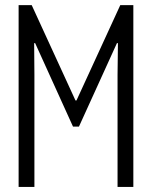

<svg xmlns="http://www.w3.org/2000/svg" viewBox="-20 -740 602 760"><path d="M53.7 -719.7H105.5L278.8 -342.3H282.7L456.1 -719.7H507.8V0H445.3V-443.8L446.8 -569.3H442.9L292.5 -238.8H269L119.1 -569.3H115.2L116.2 -443.8V0H53.7Z"/></svg>

Font: Reddit Mono Light
Style: Regular
Weight: 300
Monospace: yes
Designer: Stephen Hutchings
Foundry: Reddit
Version: Version 1.011